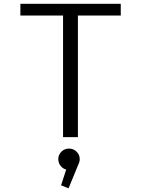

<svg xmlns="http://www.w3.org/2000/svg" viewBox="-20 -720 750 1008"><path d="M614 -700V-638.5H389V0H311V-638.5H87V-700ZM398.5 115Q398.5 130 391.5 143L340 268.5L300.5 253L327.5 170.5Q309.5 165.5 297.8 150.2Q286 135 286 115Q286 92.5 302.5 76.2Q319 60 342.5 60Q365.5 60 382 76.2Q398.5 92.5 398.5 115Z"/></svg>

Font: League Mono Light
Style: Regular
Weight: 300
Width: 6
Designer: Tyler Finck
Foundry: The League of Moveable Type / Tyler Finck
Version: Version 2.210